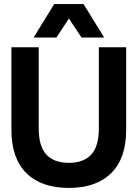

<svg xmlns="http://www.w3.org/2000/svg" viewBox="-20 -912 675 942"><path d="M318 10Q183 10 109.5 -62.5Q36 -135 36 -275V-680H170V-282Q170 -194 207.5 -153.5Q245 -113 318 -113Q390 -113 427.5 -153.5Q465 -194 465 -282V-680H599V-275Q599 -135 525.5 -62.5Q452 10 318 10ZM246 -892H390L491 -728H380L318 -821L257 -728H145Z"/></svg>

Font: CyStack Display
Style: Bold
Weight: 700
Designer: Weizhong Zhang
Foundry: 本地遙控
Version: Version 1.000;Glyphs 3.1.2 (3151)